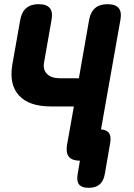

<svg xmlns="http://www.w3.org/2000/svg" viewBox="-20 -760 640 920"><path d="M334 -250H224Q119 -250 71 -302.5Q23 -355 39 -450L77 -665Q84 -703 106 -721.5Q128 -740 165 -740Q203 -740 218.5 -721.5Q234 -703 227 -665L191 -460Q185 -426 205.5 -405.5Q226 -385 267 -385H358L407 -665Q414 -703 436 -721.5Q458 -740 495 -740Q533 -740 548.5 -721.5Q564 -703 557 -665L464 -140Q490 -138 501 -124Q514 -108 508 -75L482 75Q476 108 457 124Q438 140 405 140Q372 140 359 124Q346 108 352 75L363 10Q326 10 310.5 -8.5Q295 -27 301 -65Z"/></svg>

Font: Maple Mono ExtraBold
Style: Italic
Weight: 800
Italic angle: -10°
Monospace: yes
Designer: subframe7536
Version: Version 7.200